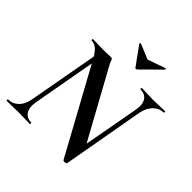

<svg xmlns="http://www.w3.org/2000/svg" viewBox="-219 -970 1146 1146"><g transform="rotate(45 353.5 -397.5)"><path d="M487 9 185 -543Q162 -584 142.5 -598.5Q123 -613 102 -613Q99 -613 99 -619Q99 -625 102 -625Q122 -625 147 -624Q172 -623 189 -623Q206 -623 227.5 -624Q249 -625 254 -625Q265 -625 268 -613.5Q271 -602 287 -573L523 -143L516 7Q516 12 503 14Q490 16 487 9ZM-2 0Q-5 0 -5 -6Q-5 -12 -2 -12Q36 -12 63.5 -39.5Q91 -67 99 -116L187 -602L214 -600L127 -116Q119 -67 137 -39.5Q155 -12 193 -12Q195 -12 195 -6Q195 0 193 0Q172 0 149 -1Q126 -2 96 -2Q70 -2 45 -1Q20 0 -2 0ZM516 7 497 -54 580 -509Q589 -557 571.5 -585Q554 -613 515 -613Q512 -613 512 -619Q512 -625 515 -625Q533 -625 557.5 -623.5Q582 -622 612 -622Q638 -622 663 -623.5Q688 -625 710 -625Q712 -625 712 -619Q712 -613 710 -613Q673 -613 645 -585Q617 -557 608 -509ZM400 -685 316 -801Q315 -803 318 -806.5Q321 -810 324 -808L418 -769L529 -808Q531 -809 534 -806Q537 -803 535 -801L418 -685Q407 -674 400 -685Z"/></g></svg>

Font: Cormorant Light
Style: Italic
Weight: 300
Italic angle: -10°
Designer: Christian Thalmann (Catharsis Fonts)
Foundry: Catharsis Fonts
Version: Version 4.000